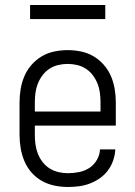

<svg xmlns="http://www.w3.org/2000/svg" viewBox="-20 -738 540 766"><path d="M251 8Q224 8 197.5 2.5Q171 -3 147.5 -16Q124 -29 106 -49.5Q88 -70 77.5 -95Q67 -120 62.5 -146.5Q58 -173 58 -200V-330Q58 -357 62.5 -383.5Q67 -410 77.5 -434.5Q88 -459 106 -479.5Q124 -500 147 -513.5Q170 -527 196.5 -532.5Q223 -538 250 -538Q277 -538 303.5 -532.5Q330 -527 353 -513.5Q376 -500 394 -479.5Q412 -459 422.5 -434.5Q433 -410 437.5 -383.5Q442 -357 442 -330V-237H119V-200Q119 -181 121.5 -162Q124 -143 131 -125Q138 -107 150 -91.5Q162 -76 178 -66Q194 -56 213 -51.5Q232 -47 251 -47Q273 -47 295.5 -51.5Q318 -56 336.5 -68Q355 -80 366.5 -100Q378 -120 379 -142H440Q439 -120 431.5 -98Q424 -76 410.5 -58Q397 -40 378.5 -27Q360 -14 339 -6Q318 2 296 5Q274 8 251 8ZM381 -293V-330Q381 -349 378.5 -368Q376 -387 369 -404.5Q362 -422 350.5 -437.5Q339 -453 323 -463.5Q307 -474 288 -478.5Q269 -483 250 -483Q231 -483 212 -478.5Q193 -474 177 -463.5Q161 -453 149.5 -437.5Q138 -422 131 -404.5Q124 -387 121.5 -368Q119 -349 119 -330V-293ZM400 -662H100V-718H400Z"/></svg>

Font: Iosevka Term Light
Style: Regular
Weight: 300
Monospace: yes
Designer: Belleve Invis
Foundry: Belleve Invis
Version: Version 9.0.1; ttfautohint (v1.8.3)